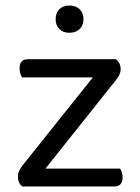

<svg xmlns="http://www.w3.org/2000/svg" viewBox="-20 -677 509 697"><path d="M61 0Q45 -13 45 -35Q45 -47 50 -57.5Q55 -68 63 -78L317 -396H60Q57 -401 54 -409.5Q51 -418 51 -429Q51 -462 81 -462H401Q418 -448 418 -426Q418 -406 399 -384L145 -65H416Q419 -60 422 -52Q425 -44 425 -33Q425 0 394 0ZM283 -607Q283 -585 269 -571.5Q255 -558 232 -558Q209 -558 195.5 -571.5Q182 -585 182 -607Q182 -630 195.5 -643.5Q209 -657 232 -657Q255 -657 269 -643.5Q283 -630 283 -607Z"/></svg>

Font: Baloo 2
Style: Regular
Weight: 400
Designer: Sarang Kulkarni and Ek Type
Foundry: Ek Type
Version: Version 1.640;hotconv 1.0.111;makeotfexe 2.5.65597; ttfautoh